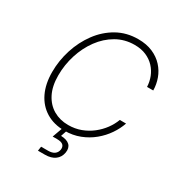

<svg xmlns="http://www.w3.org/2000/svg" viewBox="-215 -882 1154 1234"><g transform="rotate(30 362.5 -265.5)"><path d="M332.5 9.8Q253.9 9.8 196 -25.4Q138.2 -60.5 106.9 -125Q75.7 -189.5 75.7 -277.8Q75.7 -362.8 101.8 -444.6Q127.9 -526.4 176.8 -592.5Q225.6 -658.7 294.9 -698Q364.3 -737.3 450.7 -737.3Q512.2 -737.3 558.3 -717.3Q604.5 -697.3 635.5 -663.3Q666.5 -629.4 681.9 -586.9Q697.3 -544.4 697.8 -499.5H651.9Q650.4 -537.1 637 -571.8Q623.5 -606.4 598.1 -633.8Q572.8 -661.1 535.6 -677.5Q498.5 -693.8 449.2 -693.8Q375.5 -693.8 314.9 -658.9Q254.4 -624 210.9 -564.7Q167.5 -505.4 144 -431.2Q120.6 -356.9 120.6 -278.8Q120.6 -198.7 148.7 -144Q176.8 -89.4 225.1 -61.5Q273.4 -33.7 334.5 -33.7Q384.8 -33.7 428.2 -50Q471.7 -66.4 506.8 -94Q542 -121.6 567.4 -156.2Q592.8 -190.9 606.4 -228H652.8Q637.7 -183.6 608.9 -141.4Q580.1 -99.1 538.8 -64.9Q497.6 -30.8 445.6 -10.5Q393.6 9.8 332.5 9.8ZM249.5 206.1 254.4 173.8H305.7Q335.4 173.8 352.5 161.9Q369.6 149.9 373.5 127.4Q377 105 364 92.5Q351.1 80.1 318.8 80.1H286.1L319.3 -12.2H346.2L346.7 2L330.6 49.3Q375 50.8 395.5 70.6Q416 90.3 410.2 127Q403.8 164.6 375.7 185.3Q347.7 206.1 300.8 206.1Z"/></g></svg>

Font: Inter ExtraLight
Style: Italic
Weight: 250
Italic angle: -9.3988°
Designer: Rasmus Andersson
Foundry: rsms
Version: Version 4.001;git-66647c0bb